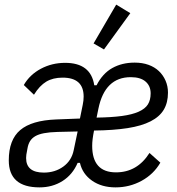

<svg xmlns="http://www.w3.org/2000/svg" viewBox="-20 -799 767 831"><path d="M170 -52Q218 -52 254 -78Q290 -104 299 -149L316 -230L229 -228Q194 -227 170.5 -222.5Q147 -218 132.5 -209.5Q118 -201 110 -188Q102 -175 99 -157Q95 -137 94 -129.5Q93 -122 93 -115Q93 -52 170 -52ZM546 -465Q434 -465 406 -329L398 -290Q463 -291 507.5 -297Q552 -303 580 -315.5Q608 -328 620 -347Q632 -366 632 -395Q632 -427 610 -446Q588 -465 546 -465ZM151 12Q18 12 18 -105Q18 -194 67.5 -236Q117 -278 223 -282L326 -286L338 -345Q340 -354 341 -363.5Q342 -373 342 -381Q342 -463 251 -463Q209 -463 180 -445.5Q151 -428 127 -389L83 -431Q109 -476 157 -501.5Q205 -527 262 -527Q373 -527 388 -430H398Q424 -481 466 -504.5Q508 -528 563 -528Q596 -528 622.5 -518.5Q649 -509 667.5 -491.5Q686 -474 696.5 -450Q707 -426 707 -398Q707 -355 689 -324.5Q671 -294 632 -274Q593 -254 532.5 -244.5Q472 -235 387 -234Q383 -214 381 -198Q379 -182 379 -168Q379 -53 482 -53Q574 -53 627 -137L674 -95Q645 -45 593 -16.5Q541 12 480 12Q420 12 378.5 -17Q337 -46 326 -94H316Q294 -43 250.5 -15.5Q207 12 151 12ZM430 -585 385 -611 483 -779 544 -742Z"/></svg>

Font: IBM Plex Sans Cond
Style: Italic
Weight: 400
Width: 3
Italic angle: -11°
Designer: Mike Abbink, Paul van der Laan, Pieter van Rosmalen
Foundry: Bold Monday
Version: Version 1.3